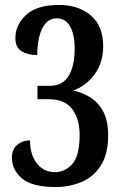

<svg xmlns="http://www.w3.org/2000/svg" viewBox="-20 -744 491 774"><path d="M205 10Q110 10 69 -24.5Q28 -59 28 -109Q28 -142 49.5 -160Q71 -178 101 -178Q101 -121 128.5 -85.5Q156 -50 202 -50Q242 -50 271.5 -83Q301 -116 301 -200Q301 -266 270.5 -305Q240 -344 177 -344H131V-398H180Q233 -398 257 -438.5Q281 -479 281 -549Q281 -605 262.5 -637.5Q244 -670 210 -670Q181 -670 163.5 -649.5Q146 -629 138 -595Q130 -561 130 -522Q93 -522 67.5 -537Q42 -552 42 -590Q42 -644 85.5 -684Q129 -724 217 -724Q298 -724 347 -681Q396 -638 396 -559Q396 -491 361 -444Q326 -397 275 -379Q309 -372 341.5 -353Q374 -334 395 -296.5Q416 -259 416 -199Q416 -121 385.5 -75Q355 -29 306.5 -9.5Q258 10 205 10Z"/></svg>

Font: Noto Serif Myanmar ExtraCondensed SemiBold
Style: Regular
Weight: 600
Width: 2
Designer: Ben Mitchell and the Monotype Design Team
Foundry: Monotype Imaging Inc.
Version: Version 2.106; ttfautohint (v1.8.4.7-5d5b)